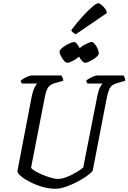

<svg xmlns="http://www.w3.org/2000/svg" viewBox="-20 -1173 798 1193"><path d="M325 0Q285 0 243.5 -12Q202 -24 167 -42Q132 -60 110 -78.5Q88 -97 88 -109L177 -573Q184 -608 194.5 -628.5Q205 -649 212 -654H117Q115 -656 112 -660.5Q109 -665 109 -672Q116 -679 129.5 -686.5Q143 -694 156 -699Q169 -704 175 -704H361Q364 -700 368.5 -691.5Q373 -683 373 -671L326 -658Q295 -650 281.5 -633.5Q268 -617 259 -572L173 -131Q178 -122 198 -110Q218 -98 244.5 -87Q271 -76 297 -68.5Q323 -61 340 -61Q364 -61 396.5 -74Q429 -87 457 -104Q485 -121 497 -132L584 -573Q591 -610 601 -629.5Q611 -649 618 -654H524Q522 -656 519 -661Q516 -666 516 -672Q523 -679 536.5 -686.5Q550 -694 563 -699Q576 -704 582 -704H748Q750 -700 754 -692Q758 -684 758 -671L709 -657Q688 -651 676 -641.5Q664 -632 657 -614Q650 -596 643 -563L556 -112Q546 -98 519 -79Q492 -60 457.5 -42Q423 -24 387.5 -12Q352 0 325 0ZM398 -783Q389 -783 378 -795.5Q367 -808 358.5 -824.5Q350 -841 350 -851Q350 -860 361 -870.5Q372 -881 387.5 -890.5Q403 -900 418 -906Q433 -912 440 -912Q449 -912 458.5 -900Q468 -888 475 -874Q491 -888 515 -900Q539 -912 550 -912Q559 -912 569.5 -899Q580 -886 587 -869.5Q594 -853 594 -842Q594 -831 577.5 -817.5Q561 -804 540.5 -793.5Q520 -783 509 -783Q500 -783 489.5 -795Q479 -807 471 -821Q456 -807 433 -795Q410 -783 398 -783ZM451 -960Q443 -963 433.5 -971Q424 -979 423 -986Q460 -1035 494.5 -1072.5Q529 -1110 554.5 -1131.5Q580 -1153 590 -1153Q597 -1153 609.5 -1143.5Q622 -1134 632.5 -1120Q643 -1106 644 -1092Z"/></svg>

Font: Texturina
Style: Italic
Weight: 400
Italic angle: -11°
Designer: Guillermo Torres Carreño
Foundry: Omnibus-Type
Version: Version 1.002; ttfautohint (v1.8.3)